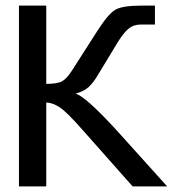

<svg xmlns="http://www.w3.org/2000/svg" viewBox="-20 -669 620 689"><path d="M146 0H48V-649H146V-368Q186 -368 203 -377.5Q220 -387 239 -417L328 -556Q368 -619 394 -634Q419 -649 491 -649H536V-581H485Q459 -581 440 -565Q422 -550 398 -510L335 -406Q316 -373 298.5 -357Q281 -341 251 -333Q286 -324 398 -202L580 0H456L277 -202Q219 -268 194 -284Q168 -301 146 -301Z"/></svg>

Font: Gamestation Display
Style: Regular
Weight: 400
Designer: Jonas Hecksher
Foundry: Jonas Hecksher, Playtypeª, e-types AS
Version: Version 1.003